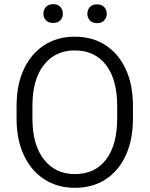

<svg xmlns="http://www.w3.org/2000/svg" viewBox="-20 -898 723 928"><path d="M622.6 -385.7V-325.2Q622.6 -222.2 587.9 -147Q553.2 -71.8 490.2 -31Q427.2 9.8 341.8 9.8Q258.3 9.8 194.8 -31Q131.3 -71.8 95.7 -147Q60.1 -222.2 60.1 -325.2V-385.7Q60.1 -488.8 95.5 -564Q130.9 -639.2 194.1 -679.9Q257.3 -720.7 340.8 -720.7Q426.3 -720.7 489.5 -679.9Q552.7 -639.2 587.6 -564Q622.6 -488.8 622.6 -385.7ZM546.4 -325.2V-386.7Q546.4 -513.2 492.4 -583.7Q438.5 -654.3 340.8 -654.3Q246.6 -654.3 191.7 -583.7Q136.7 -513.2 136.7 -386.7V-325.2Q136.7 -198.2 192.1 -127.4Q247.6 -56.6 341.8 -56.6Q439.5 -56.6 492.9 -127.4Q546.4 -198.2 546.4 -325.2ZM189.9 -832Q189.9 -851.1 202.1 -864.5Q214.4 -877.9 236.8 -877.9Q259.8 -877.9 271.7 -864.5Q283.7 -851.1 283.7 -832Q283.7 -813 271.7 -800Q259.8 -787.1 236.8 -787.1Q214.4 -787.1 202.1 -800Q189.9 -813 189.9 -832ZM402.3 -831.1Q402.3 -850.6 414.3 -863.8Q426.3 -877 448.7 -877Q471.2 -877 483.6 -863.8Q496.1 -850.6 496.1 -831.1Q496.1 -812.5 483.6 -799.3Q471.2 -786.1 448.7 -786.1Q426.3 -786.1 414.3 -799.3Q402.3 -812.5 402.3 -831.1Z"/></svg>

Font: Vazirmatn RD FD Light
Style: Regular
Weight: 300
Designer: Saber Rastikerdar
Foundry: Saber Rastikerdar
Version: Version 33.003